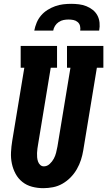

<svg xmlns="http://www.w3.org/2000/svg" viewBox="-20 -975 560 1003"><path d="M206 8Q176 8 147.5 0.5Q119 -7 97 -24.5Q75 -42 61.5 -67Q48 -92 42 -120.5Q36 -149 37.5 -179.5Q39 -210 44 -240L107 -621H88V-735H278V-621H245L179 -221Q177 -210 175.5 -198.5Q174 -187 173.5 -175.5Q173 -164 174 -153Q175 -142 178.5 -131.5Q182 -121 190 -113.5Q198 -106 209 -106Q226 -106 239.5 -118.5Q253 -131 261 -146Q269 -161 273 -177Q277 -193 280 -209L348 -621H330V-735H520V-621H486L415 -190Q411 -165 403 -140Q395 -115 381.5 -91.5Q368 -68 349 -48.5Q330 -29 306.5 -15.5Q283 -2 257 3Q231 8 206 8ZM159 -815Q163 -836 171.5 -856.5Q180 -877 194.5 -894Q209 -911 228 -923Q247 -935 268 -942.5Q289 -950 310 -952.5Q331 -955 352 -955Q372 -955 392.5 -952.5Q413 -950 431.5 -942.5Q450 -935 465 -923Q480 -911 489 -894Q498 -877 500 -856.5Q502 -836 498 -815H399Q401 -828 398 -840Q395 -852 385.5 -860Q376 -868 363.5 -870.5Q351 -873 338 -873Q325 -873 312 -870.5Q299 -868 287 -860Q275 -852 267.5 -840Q260 -828 258 -815Z"/></svg>

Font: Iosevka Slab Heavy
Style: Italic
Weight: 900
Italic angle: -9°
Monospace: yes
Designer: Belleve Invis
Foundry: Belleve Invis
Version: Version 11.1.0; ttfautohint (v1.8.3)